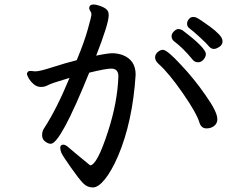

<svg xmlns="http://www.w3.org/2000/svg" viewBox="-20 -781 1040 848"><path d="M892.1 -213.9Q870.1 -213.9 861.8 -236.8Q849.6 -279.8 787.8 -368.9Q726.1 -458 681.2 -498Q665 -512.2 665 -526.9Q665 -541 676.5 -551Q688 -561 699.2 -561Q718.3 -561 778.8 -495.1Q835.9 -435.1 886.2 -362.8Q940.4 -286.6 939.9 -254.9Q939.9 -235.8 926 -224.9Q912.1 -213.9 892.1 -213.9ZM855 -505.9Q840.8 -505.9 832 -516.1Q790 -567.9 747.1 -600.1Q738.3 -607.9 737.8 -621.1Q737.8 -632.3 748.3 -642.6Q758.8 -652.8 768.1 -652.8Q774.9 -652.8 785.2 -647.9Q889.2 -569.8 889.2 -542Q889.2 -529.8 878.7 -517.8Q868.2 -505.9 855 -505.9ZM924.8 -564.9Q913.6 -564.9 904.8 -574.2Q892.6 -589.4 860.8 -618.2Q829.1 -647 817.6 -655Q806.2 -663.1 806.2 -675.8Q806.2 -687 814 -696.5Q821.8 -706.1 833 -706.1Q841.8 -706.1 848.9 -702.6Q856 -699.2 872.6 -688Q889.2 -676.8 910.2 -661.4Q931.2 -646 947 -629.4Q962.9 -612.8 962.9 -599.1Q962.9 -583 948.7 -574Q934.6 -564.9 924.8 -564.9ZM390.1 46.9Q365.2 46.9 347.2 28.3Q329.1 9.8 292.5 -42.2Q255.9 -94.2 251 -106.2Q246.1 -118.2 246.1 -127.9Q246.1 -142.1 259.8 -142.1Q269.5 -142.1 283.2 -129.6Q296.9 -117.2 377.9 -50.8Q408.7 -50.8 457 -200.2Q499 -329.1 502.9 -443.8Q502.9 -478 471.2 -478Q447.3 -478 374 -460Q247.1 -146 204.1 -146Q192.9 -146 179.4 -156Q166 -166 166 -184.1Q166 -201.2 173.8 -212.9Q230 -298.8 287.1 -437Q206.1 -413.1 192.1 -405Q178.2 -397 161.1 -397Q143.1 -397 129.2 -408.9Q115.2 -420.9 107.2 -434.6Q99.1 -448.2 99.1 -455.1Q101.1 -468.3 115.2 -467.8L136.2 -465.8Q155.3 -465.8 212.6 -484.4Q270 -502.9 318.8 -515.1Q351.1 -592.3 367.4 -650.1Q383.8 -708 383.8 -717.8Q383.8 -725.6 378.9 -732.2Q374 -738.8 374 -744.1Q374 -761.2 393.1 -761.2Q401.9 -761.2 416 -756.8Q456.1 -744.6 459 -724.1Q460 -721.2 460 -712.9Q460 -676.8 404.8 -535.2Q458 -546.4 478 -545.9Q497.1 -545.9 521 -538.1Q579.1 -516.1 579.1 -451.2Q565.9 -243.2 501 -90.8Q472.2 -24.9 443.1 11Q414.1 46.9 390.1 46.9Z"/></svg>

Font: LXGW WenKai Screen R
Style: Regular
Weight: 400
Designer: Fontworks Inc.
Version: Version 1.235;May 31, 2022